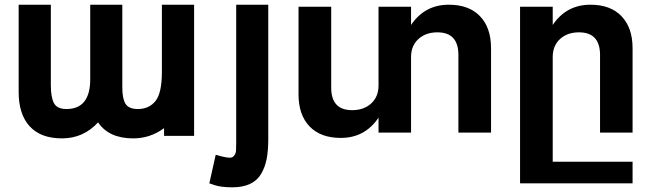

<svg xmlns="http://www.w3.org/2000/svg" viewBox="-20 -569 2800 824"><path d="M504.9 -192.9Q504.9 -145 519 -123Q533.2 -101.1 571.8 -101.1Q620.1 -101.1 647.9 -136.2Q674.8 -170.4 674.8 -261.2V-548.8H813V14.2H684.1V-19Q624.5 24.9 551.8 24.9Q447.3 24.9 400.9 -43.9Q337.9 24.9 246.1 24.9Q154.8 24.9 107.4 -26.9Q60.1 -78.6 60.1 -173.8V-548.8H198.2V-203.1Q198.2 -151.4 211.7 -126.2Q225.1 -101.1 265.1 -101.1Q367.2 -101.1 367.2 -229V-548.8H504.9Z M965.3 107.9Q979 107.9 985.6 98.1Q992.2 88.4 992.9 77.9Q993.7 67.4 993.7 42.5Q993.7 34.7 993.7 30.8V-548.8H1131.3V27.8Q1131.3 77.6 1124.3 113.8Q1117.2 149.9 1100.1 178.2Q1083 206.5 1052.2 220.7Q1021.5 234.9 976.6 234.9Q929.2 234.9 899.4 225.1L878.4 217.8L905.8 95.2L930.7 102.1Q954.6 107.9 965.3 107.9Z M1857.4 -430.2Q1807.1 -430.2 1775.6 -401.4Q1744.1 -372.6 1744.1 -324.2V0H1604.5V-64Q1545.9 22.9 1442.4 22.9Q1356 22.9 1308.6 -26.4Q1261.2 -75.7 1261.2 -164.1V-540H1401.4V-192.9Q1401.4 -96.2 1491.2 -96.2Q1541.5 -96.2 1573 -125Q1604.5 -153.8 1604.5 -202.1V-540H1744.1V-461.9Q1802.7 -548.8 1906.2 -548.8Q1992.7 -548.8 2040 -499.5Q2087.4 -450.2 2087.4 -361.8V0H1947.3V-333Q1947.3 -430.2 1857.4 -430.2Z M2464.8 -430.2Q2414.6 -430.2 2383.3 -401.4Q2352.1 -372.6 2352.1 -324.2V125H2694.8V217.8H2211.9V-540H2352.1V-461.9Q2410.6 -548.8 2514.2 -548.8Q2600.1 -548.8 2647.5 -499.3Q2694.8 -449.7 2694.8 -361.8V0H2555.2V-333Q2555.2 -430.2 2464.8 -430.2Z"/></svg>

Font: Miedinger*
Style: Bold
Weight: 700
Version: Version 001.000